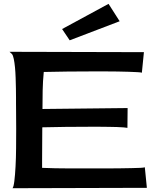

<svg xmlns="http://www.w3.org/2000/svg" viewBox="-20 -993 819 1013"><path d="M45.9 0Q51.8 -5.9 55.7 -37.6Q59.6 -69.3 62 -114.3Q64.5 -159.2 64.9 -211.9Q65.4 -264.6 65.4 -312.5Q65.4 -360.4 64.9 -397Q64.5 -433.6 64.5 -448.2Q64.5 -457 64.5 -478.5Q64.5 -500 64 -526.4Q63.5 -552.7 62.5 -582.5Q61.5 -612.3 59.1 -637.7Q56.6 -663.1 52.7 -682.1Q48.8 -701.2 43 -708Q40 -710.9 36.6 -713.9Q33.2 -716.8 30.3 -719.7L739.3 -717.8L728.5 -609.4Q723.6 -611.3 704.6 -612.3Q685.5 -613.3 658.2 -614.3Q630.9 -615.2 599.6 -615.7Q568.4 -616.2 540.5 -616.2Q512.7 -616.2 491.2 -616.2Q469.7 -616.2 461.9 -616.2Q336.9 -616.2 210.9 -613.3Q206.1 -564.5 205.1 -516.1Q204.1 -467.8 204.1 -418L653.3 -422.9L652.3 -318.4Q648.4 -319.3 633.3 -320.8Q618.2 -322.3 597.7 -322.8Q577.1 -323.2 553.2 -323.7Q529.3 -324.2 508.3 -324.2Q487.3 -324.2 470.7 -324.2Q454.1 -324.2 448.2 -324.2Q326.2 -324.2 203.1 -321.3Q203.1 -277.3 202.6 -233.9Q202.1 -190.4 202.1 -146.5V-107.4Q271.5 -104.5 340.3 -104.5Q409.2 -104.5 478.5 -104.5Q485.4 -104.5 506.8 -104.5Q528.3 -104.5 556.6 -104.5Q585 -104.5 615.7 -105Q646.5 -105.5 673.8 -106Q701.2 -106.4 720.2 -107.4Q739.3 -108.4 744.1 -110.4L754.9 -2ZM552.7 -972.7 611.3 -880.9 347.7 -780.3 307.6 -839.8Z"/></svg>

Font: Cherry Cream Soda
Style: Regular
Weight: 400
Designer: Font Diner, Inc
Foundry: Font Diner, Inc
Version: Version 1.000